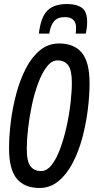

<svg xmlns="http://www.w3.org/2000/svg" viewBox="-20 -925 465 954"><path d="M176 9Q102 9 63.5 -37Q25 -83 25 -188Q25 -251 34 -322Q43 -393 61.5 -461.5Q80 -530 109 -586Q138 -642 179 -675.5Q220 -709 274 -709Q348 -709 386.5 -663Q425 -617 425 -512Q425 -449 416 -378Q407 -307 388.5 -238.5Q370 -170 340.5 -114Q311 -58 270 -24.5Q229 9 176 9ZM184 -75Q213 -75 237 -106Q261 -137 279.5 -187.5Q298 -238 311 -297Q324 -356 330.5 -413.5Q337 -471 337 -514Q337 -577 318.5 -601Q300 -625 266 -625Q237 -625 213 -594Q189 -563 170 -512.5Q151 -462 138.5 -403Q126 -344 119.5 -286.5Q113 -229 113 -186Q113 -123 131.5 -99Q150 -75 184 -75ZM313 -905Q360 -905 386.5 -886.5Q413 -868 413 -816Q413 -787 406 -758H356Q357 -766 357.5 -773Q358 -780 358 -787Q358 -840 302 -840Q265 -840 247.5 -818Q230 -796 225 -758H173Q183 -840 215.5 -872.5Q248 -905 313 -905Z"/></svg>

Font: Georama Condensed Medium
Style: Italic
Weight: 500
Width: 3
Italic angle: -9°
Designer: Jean-Baptiste Levee
Foundry: Production Type
Version: Version 1.000